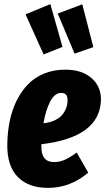

<svg xmlns="http://www.w3.org/2000/svg" viewBox="-20 -886 506 924"><path d="M280.8 -660.2 189.9 -624 103 -816.9 222.2 -866.2ZM429.2 -659.2 338.9 -627.9 257.8 -820.8 376 -865.2ZM293.9 -550.8Q374.5 -550.8 420.9 -509.8Q467.3 -468.8 465.8 -403.8Q460 -225.1 179.2 -191.9V-178.2Q179.2 -106 240.2 -106Q266.6 -106 291.5 -116.9Q316.4 -127.9 349.1 -151.9L404.8 -55.2Q317.9 18.1 212.9 18.1Q118.2 19 65.7 -34.2Q13.2 -87.4 15.1 -192.9Q16.1 -252 27.1 -304.7Q38.1 -357.4 60.5 -402.6Q83 -447.8 115.2 -480.7Q147.5 -513.7 193.1 -532.2Q238.8 -550.8 293.9 -550.8ZM189 -293Q220.2 -295.9 243.7 -307.1Q267.1 -318.4 280 -334.2Q293 -350.1 299.1 -367.7Q305.2 -385.3 305.2 -403.8Q305.2 -439 274.9 -439Q243.2 -439 221.7 -397.7Q200.2 -356.4 189 -293Z"/></svg>

Font: Fira Sans Compressed ExtraBold
Style: Italic
Weight: 800
Width: 3
Italic angle: -8°
Designer: Carrois Corporate & Edenspiekermann AG
Foundry: Carrois Corporate GbR & Edenspiekermann AG
Version: Version 4.203;PS 004.203;hotconv 1.0.88;makeotf.lib2.5.64775